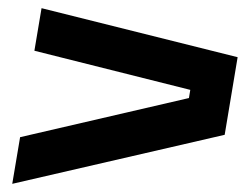

<svg xmlns="http://www.w3.org/2000/svg" viewBox="-20 -560 607 470"><path d="M10 -110 29.2 -224.2 442.5 -320 445.8 -340 64.2 -435.8 81.7 -540 561.7 -420 530 -230Z"/></svg>

Font: Familjen Grotesk
Style: Bold Italic
Weight: 700
Italic angle: -9.46201°
Designer: Anders Wikstroem, Jonas Baeckman, Matilda Gysing, Kristian Moeller
Foundry: Familjen STHLM AB
Version: Version 2.002; ttfautohint (v1.8.4.7-5d5b)